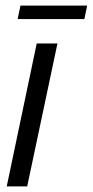

<svg xmlns="http://www.w3.org/2000/svg" viewBox="-20 -665 331 685"><path d="M4 0 111 -510H185L77 0ZM43 -597 53 -645H291L281 -597Z"/></svg>

Font: Saira Condensed
Style: Italic
Weight: 400
Width: 3
Italic angle: -12°
Designer: Hector Gatti with collaboration of the Omnibus-Type team
Foundry: Omnibus-Type
Version: Version 1.100